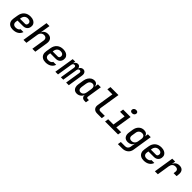

<svg xmlns="http://www.w3.org/2000/svg" viewBox="510 -2791 4979 4979"><g transform="rotate(45 3000.0 -301.0)"><path d="M254 10Q187 10 141 -17Q95 -44 75 -93.5Q55 -143 66 -210L87 -340Q104 -445 171.5 -502.5Q239 -560 345 -560Q410 -560 457 -537Q504 -514 526 -473.5Q548 -433 540 -379Q530 -314 486.5 -279.5Q443 -245 375 -245H177L170 -203Q160 -145 187 -113Q214 -81 269 -81Q314 -81 346.5 -97.5Q379 -114 390 -143H497Q474 -70 410.5 -30Q347 10 254 10ZM189 -324H375Q397 -324 412 -336.5Q427 -349 432 -379Q439 -422 411 -448.5Q383 -475 332 -475Q274 -475 237.5 -441.5Q201 -408 192 -347Z M640 0 756 -730H864L835 -550L817 -445Q834 -499 877.5 -529.5Q921 -560 983 -560Q1065 -560 1105.5 -507.5Q1146 -455 1132 -366L1074 0H966L1021 -351Q1030 -407 1006 -437.5Q982 -468 933 -468Q881 -468 846.5 -436Q812 -404 803 -347L748 0Z M1454 10Q1387 10 1341 -17Q1295 -44 1275 -93.5Q1255 -143 1266 -210L1287 -340Q1304 -445 1371.5 -502.5Q1439 -560 1545 -560Q1610 -560 1657 -537Q1704 -514 1726 -473.5Q1748 -433 1740 -379Q1730 -314 1686.5 -279.5Q1643 -245 1575 -245H1377L1370 -203Q1360 -145 1387 -113Q1414 -81 1469 -81Q1514 -81 1546.5 -97.5Q1579 -114 1590 -143H1697Q1674 -70 1610.5 -30Q1547 10 1454 10ZM1389 -324H1575Q1597 -324 1612 -336.5Q1627 -349 1632 -379Q1639 -422 1611 -448.5Q1583 -475 1532 -475Q1474 -475 1437.5 -441.5Q1401 -408 1392 -347Z M1809 0 1896 -550H1988L1976 -473H1978Q1988 -512 2017 -536Q2046 -560 2084 -560Q2120 -560 2142 -538Q2164 -516 2168 -478Q2179 -515 2208.5 -537.5Q2238 -560 2276 -560Q2327 -560 2353 -520.5Q2379 -481 2369 -419L2303 0H2205L2271 -414Q2275 -444 2264 -461.5Q2253 -479 2228 -479Q2203 -479 2186.5 -462Q2170 -445 2166 -415L2100 0H2012L2078 -414Q2083 -444 2072 -461.5Q2061 -479 2036 -479Q2011 -479 1994 -462Q1977 -445 1973 -415L1907 0Z M2596 10Q2546 10 2512 -16Q2478 -42 2464.5 -89Q2451 -136 2461 -197L2485 -352Q2495 -414 2524 -460.5Q2553 -507 2595 -533.5Q2637 -560 2687 -560Q2741 -560 2772.5 -528.5Q2804 -497 2803 -445H2806L2820 -550H2928L2863 -139Q2860 -120 2870.5 -108Q2881 -96 2900 -96H2945L2930 0H2878Q2824 0 2795.5 -32.5Q2767 -65 2775 -117V-118Q2757 -60 2708.5 -25Q2660 10 2596 10ZM2648 -84Q2693 -84 2725 -116Q2757 -148 2765 -203L2788 -347Q2796 -402 2774.5 -434Q2753 -466 2709 -466Q2663 -466 2631.5 -434Q2600 -402 2592 -347L2570 -203Q2562 -148 2583 -116Q2604 -84 2648 -84Z M3341 0Q3263 0 3224 -45.5Q3185 -91 3197 -167L3270 -632H3085L3101 -730H3394L3305 -169Q3299 -136 3314.5 -117Q3330 -98 3360 -98H3526L3511 0Z M3633 0 3649 -98H3842L3898 -452H3730L3745 -550H4019L3947 -98H4125L4109 0ZM3975 -645Q3940 -645 3922.5 -663.5Q3905 -682 3909 -713Q3914 -745 3937.5 -763.5Q3961 -782 3997 -782Q4032 -782 4050 -763.5Q4068 -745 4063 -713Q4058 -682 4034.5 -663.5Q4011 -645 3975 -645Z M4283 180 4298 87H4453Q4498 87 4528 62Q4558 37 4565 -6L4571 -47L4588 -138Q4567 -89 4524.5 -62.5Q4482 -36 4424 -36Q4340 -36 4299.5 -91Q4259 -146 4274 -242L4291 -353Q4306 -448 4364.5 -504Q4423 -560 4508 -560Q4564 -560 4598 -533Q4632 -506 4638 -458L4652 -550H4758L4672 -4Q4658 81 4595.5 130.5Q4533 180 4439 180ZM4474 -127Q4525 -127 4559.5 -158.5Q4594 -190 4603 -247L4619 -347Q4627 -403 4603 -434.5Q4579 -466 4527 -466Q4475 -466 4441.5 -436Q4408 -406 4400 -354L4382 -240Q4373 -187 4397 -157Q4421 -127 4474 -127Z M5054 10Q4987 10 4941 -17Q4895 -44 4875 -93.5Q4855 -143 4866 -210L4887 -340Q4904 -445 4971.5 -502.5Q5039 -560 5145 -560Q5210 -560 5257 -537Q5304 -514 5326 -473.5Q5348 -433 5340 -379Q5330 -314 5286.5 -279.5Q5243 -245 5175 -245H4977L4970 -203Q4960 -145 4987 -113Q5014 -81 5069 -81Q5114 -81 5146.5 -97.5Q5179 -114 5190 -143H5297Q5274 -70 5210.5 -30Q5147 10 5054 10ZM4989 -324H5175Q5197 -324 5212 -336.5Q5227 -349 5232 -379Q5239 -422 5211 -448.5Q5183 -475 5132 -475Q5074 -475 5037.5 -441.5Q5001 -408 4992 -347Z M5460 0 5547 -550H5654L5636 -442H5637Q5654 -497 5698 -528.5Q5742 -560 5806 -560Q5891 -560 5929 -507Q5967 -454 5952 -358L5945 -309H5837L5844 -355Q5853 -411 5829 -438.5Q5805 -466 5753 -466Q5699 -466 5665.5 -434.5Q5632 -403 5622 -343L5568 0Z"/></g></svg>

Font: JetBrains Mono NL SemiBold
Style: Italic
Weight: 600
Italic angle: -9°
Monospace: yes
Designer: Philipp Nurullin, Konstantin Bulenkov
Foundry: JetBrains
Version: Version 2.305; ttfautohint (v1.8.4.7-5d5b)